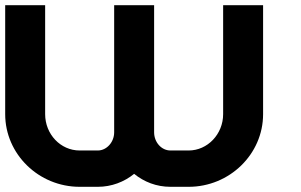

<svg xmlns="http://www.w3.org/2000/svg" viewBox="-20 -720 1160 740"><path d="M840 -280C840 -203 780 -140 707 -140H637C602 -140 574 -172 574 -210V-700H420V-210C420 -172 391 -140 357 -140H287C213 -140 154 -203 154 -280V-700H0V-280C0 -126 129 0 287 0H357C410 0 459 -19 497 -50C535 -19 583 0 637 0H707C865 0 994 -126 994 -280V-700H840Z"/></svg>

Font: Generic Techno
Style: Regular
Weight: 400
Designer: NC Empire
Foundry: NC Empire
Version: Version 1.000;hotconv 1.0.109;makeotfexe 2.5.65596